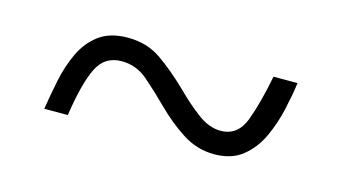

<svg xmlns="http://www.w3.org/2000/svg" viewBox="-37 -534 632 355"><g transform="rotate(15 279.5 -356.5)"><path d="M59 -273Q63 -299 69 -328.5Q75 -358 87 -383.5Q99 -409 120 -424.5Q141 -440 175 -440Q211 -440 238 -421.5Q265 -403 296 -373Q318 -351 340 -334.5Q362 -318 384 -318Q417 -318 430 -353Q443 -388 453 -440H499Q496 -417 489.5 -388Q483 -359 471 -333Q459 -307 438 -290Q417 -273 384 -273Q351 -273 323 -291Q295 -309 269 -335Q247 -357 225 -376Q203 -395 175 -395Q142 -395 127.5 -364.5Q113 -334 104 -273Z"/></g></svg>

Font: Noto Serif Tamil Light
Style: Regular
Weight: 300
Designer: Indian Type Foundry, Tom Grace, and the Monotype Design Team
Foundry: Monotype Imaging Inc.
Version: Version 2.004; ttfautohint (v1.8.4.7-5d5b)